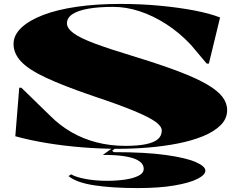

<svg xmlns="http://www.w3.org/2000/svg" viewBox="-20 -743 1207 978"><path d="M581 15Q492 15 398.5 7.5Q305 0 217.5 -14.5Q130 -29 58 -49L78 -296H89L238 -151Q285 -104 343.5 -70Q402 -36 471.5 -18Q541 0 619 0Q682 0 723 -8.5Q764 -17 784 -34Q804 -51 804 -78Q804 -100 771 -123.5Q738 -147 662 -178.5Q586 -210 454 -254Q302 -306 213.5 -347.5Q125 -389 87 -430Q49 -471 49 -519Q49 -564 88.5 -601.5Q128 -639 199.5 -666.5Q271 -694 371 -708.5Q471 -723 592 -723Q697 -723 793 -714Q889 -705 968 -690Q1047 -675 1101 -654L1044 -419H1033L953 -514Q894 -577 827 -620Q760 -663 691.5 -685.5Q623 -708 557 -708Q481 -708 428.5 -698.5Q376 -689 348.5 -670.5Q321 -652 321 -624Q321 -599 354.5 -574Q388 -549 465 -520.5Q542 -492 674 -452Q804 -412 893 -378Q982 -344 1035.5 -312.5Q1089 -281 1113 -249.5Q1137 -218 1137 -182Q1137 -138 1103.5 -105Q1070 -72 1013.5 -49Q957 -26 885.5 -12Q814 2 735.5 8.5Q657 15 581 15ZM683 215Q552 215 460.5 201Q369 187 329 154L342 145Q368 160 418 169Q468 178 525 178Q573 178 615.5 172Q658 166 685 152.5Q712 139 712 117Q712 104 704 92Q696 80 674.5 69.5Q653 59 612 52.5Q571 46 504 46L568 0H583L551 25L560 32Q722 32 825 46.5Q928 61 977 82.5Q1026 104 1026 126Q1026 148 985 168.5Q944 189 867 202Q790 215 683 215Z"/></svg>

Font: Kalnia Expanded SemiBold
Style: Regular
Weight: 600
Width: 7
Designer: Frida Medrano
Foundry: Frida Medrano
Version: Version 1.105